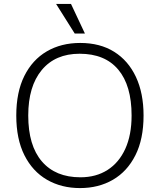

<svg xmlns="http://www.w3.org/2000/svg" viewBox="-20 -939 815 979"><path d="M388 20Q293 20 219.5 -22.5Q146 -65 104.5 -147.5Q63 -230 63 -350Q63 -469 104 -551.5Q145 -634 218.5 -677Q292 -720 389 -720Q490 -720 562 -675Q634 -630 673 -547Q712 -464 712 -350Q712 -230 670.5 -147.5Q629 -65 556 -22.5Q483 20 388 20ZM390 -35Q470 -35 528.5 -72.5Q587 -110 619 -180.5Q651 -251 651 -350Q651 -503 583 -584Q515 -665 386 -665Q262 -665 193 -582Q124 -499 124 -350Q124 -197 193.5 -116Q263 -35 390 -35ZM266 -919H342L413 -768H361Z"/></svg>

Font: Moderustic Light
Style: Regular
Weight: 300
Designer: Tural Alisoy
Foundry: TAFT Foundry
Version: Version 2.120